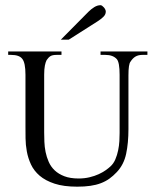

<svg xmlns="http://www.w3.org/2000/svg" viewBox="-20 -700 590 732"><path d="M522.9 -490.7Q507.3 -490.7 496.6 -484.4Q485.8 -478 477.5 -464.8Q469.7 -455.6 469.7 -412.6V-207.5Q469.7 -154.8 460.9 -113.5Q452.1 -72.3 425.3 -43.9Q411.6 -29.3 397 -18.8Q382.3 -8.3 364.3 -1.5Q346.2 5.4 324.2 8.5Q302.2 11.7 274.4 11.7Q222.7 11.7 188 0.2Q153.3 -11.2 131.3 -30Q109.4 -48.8 98.1 -73Q86.9 -97.2 82.3 -122.6Q77.6 -147.9 77.4 -172.6Q77.1 -197.3 77.1 -217.3V-415Q77.1 -461.4 64.5 -476.1Q53.2 -490.7 22.5 -490.7H11.2V-503.9H214.4V-490.7H195.3Q179.7 -490.7 172.1 -485.8Q164.6 -481 157.7 -470.7Q153.8 -463.4 151.1 -450Q148.4 -436.5 148.4 -415V-195.3Q148.4 -178.7 149.2 -159.4Q149.9 -140.1 153.8 -120.6Q157.7 -101.1 165.8 -82.8Q173.8 -64.5 188.5 -50.5Q203.1 -36.6 225.3 -28.1Q247.6 -19.5 279.8 -19.5Q302.2 -19.5 321.5 -24.2Q340.8 -28.8 356.2 -35.9Q371.6 -43 382.6 -50.8Q393.6 -58.6 400.4 -64.9Q412.6 -75.7 419.7 -92.3Q426.8 -108.9 430.4 -126.7Q434.1 -144.5 435.1 -162.1Q436 -179.7 436 -192.9V-210.9V-415Q436 -462.4 425.3 -474.6Q410.6 -490.7 382.3 -490.7H363.3V-503.9H542V-490.7ZM383.3 -655.8Q383.3 -644.5 373.8 -635.5Q364.3 -626.5 352.1 -618.7L242.2 -548.8H211.9L317.4 -655.3Q327.1 -665 339.1 -672.6Q351.1 -680.2 363.3 -680.2Q366.2 -680.2 369.6 -677.7Q373 -675.3 376.2 -671.6Q379.4 -668 381.3 -663.8Q383.3 -659.7 383.3 -655.8Z"/></svg>

Font: Surma
Style: Regular
Weight: 400
Designer: Sue Lloyd-Williams
Foundry: Sylheti Translation And Research
Version: Version 3.000